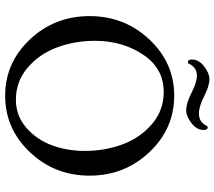

<svg xmlns="http://www.w3.org/2000/svg" viewBox="-64 -765 839 751"><g transform="rotate(90 355.5 -389.5)"><path d="M339.8 -610.4Q247.1 -610.4 193.4 -529.3Q139.6 -448.2 139.6 -341.8Q139.6 -263.7 165 -194.3Q190.4 -125 244.1 -78.6Q297.9 -32.2 370.1 -32.2Q432.6 -32.2 479.5 -72.8Q526.4 -113.3 548.3 -173.3Q570.3 -233.4 570.3 -301.8Q570.3 -379.9 544.9 -448.7Q519.5 -517.6 465.8 -564Q412.1 -610.4 339.8 -610.4ZM134.3 -86.9Q43 -183.6 43 -320.3Q43 -457 134.3 -554.2Q225.6 -651.4 354.5 -651.4Q483.4 -651.4 575.2 -554.2Q667 -457 667 -320.3Q667 -183.6 575.2 -86.9Q483.4 9.8 354.5 9.8Q225.6 9.8 134.3 -86.9ZM423.8 -748Q459 -748 473.6 -781.2Q475.6 -782.2 479.5 -782.2Q488.3 -782.2 488.3 -766.6Q488.3 -739.3 461.4 -718.8Q434.6 -698.2 412.1 -698.2Q383.8 -698.2 342.8 -719.2Q301.8 -740.2 275.4 -740.2Q243.2 -740.2 227.5 -706.1Q225.6 -705.1 221.7 -705.1Q212.9 -705.1 212.9 -720.7Q212.9 -748 239.7 -768.6Q266.6 -789.1 289.1 -789.1Q316.4 -789.1 356.4 -768.6Q396.5 -748 423.8 -748Z"/></g></svg>

Font: Crimson Text
Style: Regular
Weight: 400
Version: Version 0.13